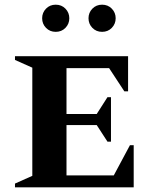

<svg xmlns="http://www.w3.org/2000/svg" viewBox="-20 -800 643 820"><path d="M44 0V-16L118 -49V-511L44 -544V-560H527V-410H511L446 -509H264V-313H393L439 -385H454V-195H439L393 -266H264V-51H466L535 -180H551V0ZM218 -664Q193 -664 176.5 -681Q160 -698 160 -722Q160 -746 176.5 -763Q193 -780 218 -780Q243 -780 259.5 -763Q276 -746 276 -722Q276 -698 259.5 -681Q243 -664 218 -664ZM416 -664Q391 -664 374.5 -681Q358 -698 358 -722Q358 -746 374.5 -763Q391 -780 416 -780Q441 -780 457.5 -763Q474 -746 474 -722Q474 -698 457.5 -681Q441 -664 416 -664Z"/></svg>

Font: Spectral SC
Style: Bold
Weight: 700
Designer: Jean-Baptiste Levee
Foundry: Production Type
Version: Version 2.001